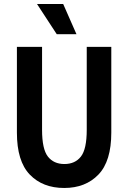

<svg xmlns="http://www.w3.org/2000/svg" viewBox="-20 -923 637 954"><path d="M64 -264V-690H189V-278Q189 -182 218 -145Q247 -108 300 -108Q353 -108 382 -145Q411 -182 411 -278V-690H533V-264Q533 -122 469 -55.5Q405 11 299 11Q192 11 128 -55.5Q64 -122 64 -264ZM164 -903H294L360 -753H262Z"/></svg>

Font: Radio Canada Condensed SemiBold
Style: Regular
Weight: 600
Width: 3
Designer: Charles Daoud, Etienne Aubert Bonn, Alexandre Saumier Demers, Jacques Le Bailly
Foundry: Radio-Canada
Version: Version 2.104; ttfautohint (v1.8.4.7-5d5b);gftools[0.9.28.de